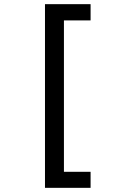

<svg xmlns="http://www.w3.org/2000/svg" viewBox="-20 -741 570 922"><path d="M196 161H415V84H287V-643H415V-721H196Z"/></svg>

Font: Noto Sans Mono Condensed Medium
Style: Regular
Weight: 500
Width: 3
Designer: Monotype Design Team
Foundry: Monotype Imaging Inc.
Version: Version 2.014